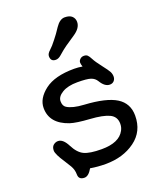

<svg xmlns="http://www.w3.org/2000/svg" viewBox="-146 -845 791 967"><g transform="rotate(-20 249.5 -361.5)"><path d="M261.7 7.3Q219.2 7.3 179.7 0.5Q159.7 35.6 137.7 35.6Q106.4 35.6 106.4 6.8Q106.4 -18.6 93.5 -40.5Q80.6 -62.5 70.8 -77.1Q38.1 -126 38.1 -145.5Q38.1 -165 49.3 -174.3Q60.5 -183.6 74.2 -183.6Q101.1 -183.6 122.8 -140.9Q144.5 -98.1 174.3 -84Q204.1 -69.8 268.1 -69.8Q362.3 -69.8 390.6 -123.5Q399.4 -139.6 399.4 -158.7Q399.4 -196.8 366.2 -212.6Q333 -228.5 263.2 -232.9Q193.4 -237.3 160.2 -248Q63.5 -280.8 63.5 -364.3Q63.5 -415.5 117.4 -456.8Q171.4 -498 275.4 -498Q297.4 -498 319.3 -494.1Q314.5 -507.8 314.5 -517.1Q314.5 -526.4 322.8 -534.4Q331.1 -542.5 343.5 -542.5Q356 -542.5 362.8 -536.1Q369.6 -529.8 378.4 -512.5Q387.2 -495.1 412.1 -463.1Q437 -431.2 443.1 -419.2Q449.2 -407.2 449.2 -393.6Q449.2 -379.9 440.7 -370.6Q432.1 -361.3 418 -361.3Q391.1 -361.3 369.6 -397Q358.9 -415 338.4 -421.9Q317.9 -428.7 267.1 -428.7Q216.3 -428.7 185.8 -410.4Q155.3 -392.1 155.3 -367.2Q155.3 -342.3 170.9 -332.5Q199.7 -314 260.7 -310.5Q377.9 -303.7 430.9 -270.5Q483.9 -237.3 483.9 -171.4Q483.9 -86.9 419.4 -39.8Q355 7.3 261.7 7.3ZM205.1 -571.8Q177.7 -571.8 177.7 -600.6Q177.7 -613.8 193.8 -628.2Q210 -642.6 230.5 -669.4L249.5 -694.3Q258.8 -707 269.5 -723.6Q292.5 -757.8 318.8 -757.8Q345.2 -757.8 357.9 -745.6Q370.6 -733.4 370.6 -714.8Q370.6 -682.1 329.8 -655.3Q289.1 -628.4 277.8 -620.1L257.8 -605Q248.5 -597.7 233.9 -584.7Q219.2 -571.8 205.1 -571.8Z"/></g></svg>

Font: Oldenburg
Style: Regular
Weight: 400
Designer: Nicole Fally
Foundry: Nicole Fally
Version: Version 1.001